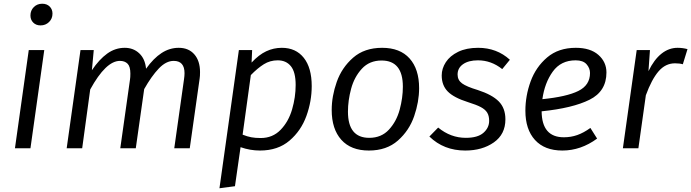

<svg xmlns="http://www.w3.org/2000/svg" viewBox="-20 -794 3701 1028"><path d="M143 0H60L134 -526H217ZM143 -711Q143 -738 161 -756Q179 -774 206 -774Q231 -774 246 -759Q261 -744 261 -721Q261 -694 242.5 -676Q224 -658 197 -658Q173 -658 158 -673Q143 -688 143 -711Z M1051 -408Q1051 -386 1049 -374L996 0H913L965 -368Q968 -388 968 -402Q968 -468 910 -468Q869 -468 830 -427Q791 -386 752 -317L707 0H624L676 -368Q678 -380 678 -400Q678 -438 663 -453Q648 -468 622 -468Q547 -468 463 -315L420 0H337L411 -526H482L472 -418Q511 -476 554 -507Q597 -538 648 -538Q694 -538 725.5 -508.5Q757 -479 762 -426Q802 -482 845 -510Q888 -538 937 -538Q990 -538 1020.5 -503Q1051 -468 1051 -408Z M1259 -526H1330L1327 -459Q1366 -501 1405.5 -519.5Q1445 -538 1489 -538Q1564 -538 1606.5 -484.5Q1649 -431 1649 -333Q1649 -252 1620.5 -173Q1592 -94 1530 -41Q1468 12 1372 12Q1319 12 1268 -6L1238 203L1155 214ZM1563 -339Q1563 -408 1537.5 -439.5Q1512 -471 1467 -471Q1426 -471 1392.5 -450Q1359 -429 1323 -392L1279 -73Q1304 -63 1325.5 -59Q1347 -55 1376 -55Q1440 -55 1482.5 -99Q1525 -143 1544 -208.5Q1563 -274 1563 -339Z M1756 -205Q1756 -279 1783 -355.5Q1810 -432 1870.5 -485Q1931 -538 2026 -538Q2122 -538 2173 -481Q2224 -424 2224 -322Q2224 -249 2197.5 -172Q2171 -95 2110.5 -41.5Q2050 12 1955 12Q1859 12 1807.5 -45.5Q1756 -103 1756 -205ZM2137 -330Q2137 -470 2023 -470Q1958 -470 1917.5 -426Q1877 -382 1860 -319Q1843 -256 1843 -196Q1843 -56 1957 -56Q2022 -56 2062.5 -100Q2103 -144 2120 -207Q2137 -270 2137 -330Z M2710 -474 2669 -424Q2610 -471 2539 -471Q2489 -471 2459.5 -450.5Q2430 -430 2430 -395Q2430 -365 2454 -347.5Q2478 -330 2538 -312Q2615 -287 2650.5 -251Q2686 -215 2686 -155Q2686 -75 2624 -31.5Q2562 12 2471 12Q2356 12 2279 -63L2326 -111Q2393 -56 2474 -56Q2538 -56 2568.5 -83Q2599 -110 2599 -147Q2599 -174 2588.5 -191Q2578 -208 2554.5 -220.5Q2531 -233 2486 -247Q2410 -271 2377.5 -304Q2345 -337 2345 -390Q2345 -427 2367 -461Q2389 -495 2433 -516.5Q2477 -538 2540 -538Q2640 -538 2710 -474Z M2880 -198Q2881 -59 2999 -59Q3037 -59 3071 -71Q3105 -83 3141 -109L3177 -52Q3090 12 2991 12Q2896 12 2844.5 -44.5Q2793 -101 2793 -201Q2793 -281 2821 -358Q2849 -435 2909.5 -486.5Q2970 -538 3063 -538Q3141 -538 3184 -500Q3227 -462 3227 -406Q3227 -305 3136.5 -260Q3046 -215 2880 -198ZM3139 -403Q3139 -429 3120.5 -450Q3102 -471 3062 -471Q2983 -471 2939.5 -410.5Q2896 -350 2884 -263Q3014 -276 3076.5 -307Q3139 -338 3139 -403Z M3661 -531 3636 -450Q3619 -455 3594 -455Q3543 -455 3506 -412Q3469 -369 3438 -284L3398 0H3315L3389 -526H3460L3452 -413Q3482 -475 3521.5 -506.5Q3561 -538 3608 -538Q3635 -538 3661 -531Z"/></svg>

Font: Fira Sans Book
Style: Italic
Weight: 350
Italic angle: -8°
Designer: bBox Type GmbH & Carrois Corporate GbR & Edenspiekermann AG
Foundry: bBox Type GmbH & Carrois Corporate GbR & Edenspiekermann AG
Version: Version 4.301